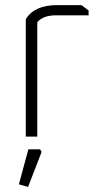

<svg xmlns="http://www.w3.org/2000/svg" viewBox="-20 -535 393 752"><path d="M81 0V-460Q115 -515 204 -515H299L327 -494V-475H199Q149 -475 126 -448V0ZM54 187 91 50H137L143 60L90 197Z"/></svg>

Font: Oxanium ExtraLight
Style: Regular
Weight: 200
Designer: Severin Meyer
Version: Version 2.000